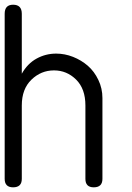

<svg xmlns="http://www.w3.org/2000/svg" viewBox="-20 -801 566 821"><path d="M0 -36.1V-742.2Q0 -780.8 36.1 -780.8Q73.2 -780.8 73.2 -742.2V-485.8Q97.7 -529.3 136.5 -550.5Q175.3 -571.8 220.2 -571.8Q256.8 -571.8 292.2 -557.9Q327.6 -543.9 355.5 -519.8Q383.3 -495.6 400.6 -459.2Q418 -422.9 418 -381.8V-36.1Q418 0 380.9 0Q345.2 0 345.2 -36.1V-350.1Q345.2 -421.4 305.4 -460.7Q265.6 -500 210.9 -500Q155.3 -500 114.3 -460.2Q73.2 -420.4 73.2 -350.1V-36.1Q73.2 0 36.1 0Q0 0 0 -36.1Z"/></svg>

Font: BPreplay
Style: Regular
Weight: 400
Designer: Magenta/George Triantafyllakos
Foundry: Magenta/George Triantafyllakos
Version: Version 1.00